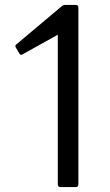

<svg xmlns="http://www.w3.org/2000/svg" viewBox="-20 -754 442 774"><path d="M223 0Q213 0 213 -11V-614L71 -535Q67 -533 65 -533Q61 -533 57 -540L44 -562Q42 -566 42 -568Q42 -573 47 -576L229 -729Q234 -734 242 -734H286Q296 -734 296 -724V-11Q296 0 286 0Z"/></svg>

Font: LINE Seed Sans TH App
Style: Regular
Weight: 400
Designer: Dalton Maag Ltd | Thai characters by Cadson Demak Co.,Ltd.
Foundry: Dalton Maag Ltd
Version: Version 1.003